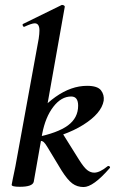

<svg xmlns="http://www.w3.org/2000/svg" viewBox="-20 -745 464 774"><path d="M27 0 31 -21Q41 -68 42 -74L136 -589Q139 -609 139 -622Q139 -651 120 -651Q108 -651 78 -637H77Q73 -637 71.5 -642.5Q70 -648 74 -649L229 -725H231Q235 -725 238.5 -722.5Q242 -720 241 -717L150 -205L116 -12Q111 8 60 8Q27 8 27 0ZM228 -58 170 -154Q162 -167 156.5 -172Q151 -177 143 -177Q135 -177 123 -173L228 -214L298 -102Q318 -70 331.5 -59.5Q345 -49 360 -49Q382 -49 414 -75Q415 -76 417 -76Q421 -76 423 -72.5Q425 -69 422 -67Q356 9 317 9Q291 9 271.5 -5.5Q252 -20 228 -58ZM295 -319Q295 -356 267 -356Q227 -356 195 -314.5Q163 -273 150 -205L104 -243Q141 -310 204 -354.5Q267 -399 331 -399Q373 -399 387 -381Q401 -363 398 -339Q389 -288 316 -242Q243 -196 123 -173V-191Q213 -209 254 -239.5Q295 -270 295 -319Z"/></svg>

Font: Cormorant Garamond
Style: Bold Italic
Weight: 700
Italic angle: -10°
Designer: Christian Thalmann (Catharsis Fonts)
Foundry: Catharsis Fonts
Version: Version 4.000